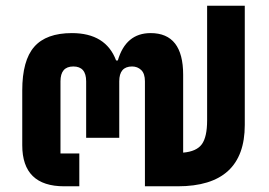

<svg xmlns="http://www.w3.org/2000/svg" viewBox="-20 -653 942 673"><path d="M706 -633H838V-215Q838 0 603 0H488V-368Q488 -395 475 -407.5Q462 -420 443 -420Q398 -420 398 -368V-170H282V-368Q282 -420 237 -420Q192 -420 192 -368V-115H258V0H205Q58 0 58 -144V-336Q58 -441 100 -489Q142 -537 232 -537Q351 -537 387 -441H393Q421 -537 508 -537Q622 -537 622 -391V-118Q669 -122 687.5 -147.5Q706 -173 706 -231Z"/></svg>

Font: Anuphan
Style: Bold
Weight: 700
Designer: Mike Abbink, Paul van der Laan, Pieter van Rosmalen, Mint Tantisuwanna
Foundry: Bold Monday; Cadson Demak
Version: Version 3.002;hotconv 1.0.109;makeotfexe 2.5.65596